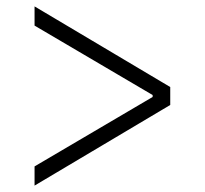

<svg xmlns="http://www.w3.org/2000/svg" viewBox="-20 -588 640 600"><path d="M88 -68 457 -285V-291L88 -508V-568L512 -316V-260L88 -8Z"/></svg>

Font: IBM Plex Sans Thai Looped Light
Style: Regular
Weight: 300
Designer: Mike Abbink, Paul van der Laan, Pieter van Rosmalen, Ben Mitchell, Mark Frömberg
Foundry: Bold Monday
Version: Version 1.1